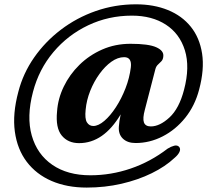

<svg xmlns="http://www.w3.org/2000/svg" viewBox="-20 -725 974 890"><path d="M608.5 -62Q570.5 -62 549.2 -82.8Q528 -103.5 531 -139Q532.5 -163 539.5 -195Q460 -61.5 346.5 -61.5Q295 -61.5 266 -97Q237 -132.5 244.5 -208.5Q248.5 -267.5 275.5 -323.5Q302.5 -379.5 348 -424.2Q393.5 -469 453.8 -495.5Q514 -522 585 -522Q668.5 -522 704.2 -506Q740 -490 737 -464Q736 -449.5 728.2 -441.2Q720.5 -433 712.2 -425.5Q704 -418 700.5 -405.5L651.5 -216.5Q640.5 -176 647.2 -157.5Q654 -139 679 -139Q720.5 -139 765.5 -180.5Q810.5 -222 833 -308.5Q861 -414.5 837 -491.8Q813 -569 748.8 -610.8Q684.5 -652.5 591.5 -652.5Q483 -652.5 388.8 -607.8Q294.5 -563 227.5 -483.5Q160.5 -404 133 -299.5Q102.5 -184 127.2 -96.8Q152 -9.5 222.5 39Q293 87.5 399 87.5Q494.5 87.5 586 56.2Q677.5 25 757 -36Q772 -45.5 787.2 -49.5Q802.5 -53.5 811 -43.5Q818 -34 811.8 -20.5Q805.5 -7 789.5 6.5Q746.5 47 683.2 78Q620 109 543 126.8Q466 144.5 382 144.5Q290 144.5 219 113.8Q148 83 104 25Q60 -33 48.8 -115Q37.5 -197 65 -299.5Q87 -385 138.2 -458.5Q189.5 -532 262.5 -587.5Q335.5 -643 424.2 -674Q513 -705 610.5 -705Q693 -705 758.2 -678.5Q823.5 -652 864.5 -601Q905.5 -550 916.8 -476.5Q928 -403 903 -309.5Q883.5 -235 838.8 -179.2Q794 -123.5 734 -92.8Q674 -62 608.5 -62ZM377 -216.5Q372.5 -174.5 383 -157.8Q393.5 -141 412.5 -141Q436 -141 463.8 -164.8Q491.5 -188.5 517.2 -228Q543 -267.5 561.8 -315.8Q580.5 -364 586.5 -413Q592 -460 555.5 -460Q526 -460 496.2 -438.8Q466.5 -417.5 441 -382.2Q415.5 -347 398.2 -303.8Q381 -260.5 377 -216.5Z"/></svg>

Font: Fraunces 9pt Soft SemiBold
Style: Italic
Weight: 600
Italic angle: -16°
Version: Version 1.000;[b76b70a41]